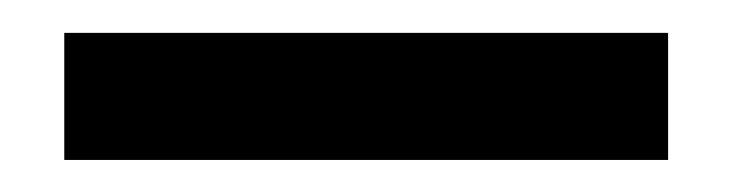

<svg xmlns="http://www.w3.org/2000/svg" viewBox="-20 97 450 118"><path d="M19.5 117.2H390.6V195.3H19.5Z"/></svg>

Font: Orelega One
Style: Regular
Weight: 400
Version: Version 1.1 ; ttfautohint (v1.8.3)